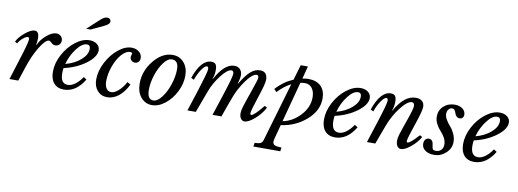

<svg xmlns="http://www.w3.org/2000/svg" viewBox="-75 -1271 5371 1990"><g transform="rotate(10 2610.5 -276.5)"><path d="M21 -391Q44 -441 104 -490.5Q164 -540 204 -540Q250 -540 250 -464Q250 -434 243 -398L246 -395Q271 -454 327.5 -502Q384 -550 429 -550Q458 -550 477.5 -531.5Q497 -513 497 -486Q497 -460 480.5 -443Q464 -426 438 -426Q415 -426 396.5 -444.5Q378 -463 368 -463Q330 -463 272 -368.5Q214 -274 170 -138L125 0H32L97 -207Q160 -403 160 -440Q160 -462 145 -462Q125 -462 92.5 -434Q60 -406 47 -378Z M819 -133Q732 10 605 10Q537 10 499.5 -33Q462 -76 462 -153Q462 -243 510 -333.5Q558 -424 633 -482Q708 -540 782 -540Q830 -540 860.5 -515.5Q891 -491 891 -453Q891 -383 794.5 -311Q698 -239 564 -209Q560 -184 560 -154Q560 -45 637 -45Q674 -45 713.5 -74Q753 -103 787 -154ZM762 -493Q711 -493 655.5 -420.5Q600 -348 574 -254Q671 -280 734 -335.5Q797 -391 797 -451Q797 -493 762 -493ZM771 -651H724L854 -770Q890 -803 921 -803Q938 -803 948.5 -793.5Q959 -784 959 -768Q959 -740 908 -716Z M1277 -161Q1236 -78 1180 -34Q1124 10 1061 10Q997 10 957.5 -34.5Q918 -79 918 -153Q918 -240 964.5 -331Q1011 -422 1083 -481Q1155 -540 1224 -540Q1271 -540 1302.5 -514Q1334 -488 1334 -449Q1334 -424 1319.5 -408.5Q1305 -393 1282 -393Q1260 -393 1245 -407.5Q1230 -422 1230 -443Q1230 -453 1234 -464.5Q1238 -476 1238 -479Q1238 -493 1214 -493Q1171 -493 1126 -441.5Q1081 -390 1052 -309.5Q1023 -229 1023 -152Q1023 -104 1041.5 -76.5Q1060 -49 1093 -49Q1128 -49 1170 -86.5Q1212 -124 1242 -181Z M1369 -191Q1369 -322 1458 -431Q1547 -540 1656 -540Q1729 -540 1775 -487Q1821 -434 1821 -348Q1821 -265 1779.5 -181.5Q1738 -98 1670 -44Q1602 10 1532 10Q1462 10 1415.5 -44.5Q1369 -99 1369 -191ZM1538 -40Q1581 -40 1625.5 -98.5Q1670 -157 1697.5 -241Q1725 -325 1725 -400Q1725 -493 1656 -493Q1613 -493 1570 -436Q1527 -379 1500.5 -297Q1474 -215 1474 -142Q1474 -40 1538 -40Z M2531 -333Q2569 -440 2569 -459Q2569 -488 2549 -488Q2494 -488 2405 -346Q2374 -298 2349.5 -237.5Q2325 -177 2263 0H2169L2235 -201Q2307 -420 2307 -455Q2307 -488 2282 -488Q2242 -488 2177 -405Q2112 -322 2077 -227L1993 0H1905L1979 -229Q2042 -426 2042 -457Q2042 -485 2025 -485Q2003 -485 1970 -436.5Q1937 -388 1915 -324L1885 -339Q1954 -540 2063 -540Q2095 -540 2108.5 -522Q2122 -504 2122 -462Q2122 -414 2105 -370L2108 -367Q2201 -540 2305 -540Q2344 -540 2366 -516Q2388 -492 2388 -451Q2388 -427 2371 -366L2373 -363Q2429 -458 2476 -499Q2523 -540 2575 -540Q2653 -540 2653 -453Q2653 -411 2603 -262Q2553 -113 2553 -87Q2553 -68 2563 -68Q2592 -68 2686 -185L2712 -171Q2678 -104 2613 -47Q2548 10 2506 10Q2481 10 2466.5 -11.5Q2452 -33 2452 -69Q2452 -94 2465.5 -139Q2479 -184 2531 -333Z M2753 -375Q2829 -461 2933 -505L2980 -665H3056L3021 -532Q3058 -539 3084 -539Q3169 -539 3216 -493Q3263 -447 3263 -364Q3263 -236 3150 -137Q3037 -38 2884 -18L2847 121Q2839 148 2839 164Q2839 189 2859.5 199Q2880 209 2932 210L2926 250H2643L2649 210Q2691 210 2710.5 200Q2730 190 2737 164L2918 -454Q2845 -417 2780 -347ZM3058 -490Q3035 -490 3008 -485L2895 -61Q2999 -81 3079 -167Q3159 -253 3159 -358Q3159 -418 3131.5 -454Q3104 -490 3058 -490Z M3672 -133Q3585 10 3458 10Q3390 10 3352.5 -33Q3315 -76 3315 -153Q3315 -243 3363 -333.5Q3411 -424 3486 -482Q3561 -540 3635 -540Q3683 -540 3713.5 -515.5Q3744 -491 3744 -453Q3744 -383 3647.5 -311Q3551 -239 3417 -209Q3413 -184 3413 -154Q3413 -45 3490 -45Q3527 -45 3566.5 -74Q3606 -103 3640 -154ZM3615 -493Q3564 -493 3508.5 -420.5Q3453 -348 3427 -254Q3524 -280 3587 -335.5Q3650 -391 3650 -451Q3650 -493 3615 -493Z M4182 -488Q4135 -488 4066 -399Q3997 -310 3956 -200L3882 0H3794L3868 -229Q3931 -425 3931 -458Q3931 -485 3914 -485Q3892 -485 3858 -435Q3824 -385 3804 -324L3774 -339Q3843 -540 3952 -540Q3984 -540 3997.5 -522Q4011 -504 4011 -461Q4011 -410 3994 -370L3997 -367Q4048 -456 4101 -498Q4154 -540 4215 -540Q4258 -540 4281.5 -519Q4305 -498 4305 -459Q4305 -416 4252 -262Q4199 -108 4199 -83Q4199 -68 4209 -68Q4236 -68 4323 -165L4349 -151Q4317 -92 4255 -41Q4193 10 4153 10Q4128 10 4113.5 -12Q4099 -34 4099 -70Q4099 -97 4111.5 -138.5Q4124 -180 4178 -333Q4209 -422 4209 -451Q4209 -488 4182 -488Z M4461 -387Q4461 -453 4508 -496.5Q4555 -540 4627 -540Q4675 -540 4707 -515.5Q4739 -491 4739 -454Q4739 -433 4727.5 -421Q4716 -409 4696 -409Q4676 -409 4663 -422.5Q4650 -436 4645.5 -453Q4641 -470 4631 -483.5Q4621 -497 4604 -497Q4582 -497 4567 -478Q4552 -459 4552 -431Q4552 -402 4571.5 -369Q4591 -336 4615 -310Q4639 -284 4658.5 -242Q4678 -200 4678 -155Q4678 -88 4624.5 -39Q4571 10 4502 10Q4443 10 4407 -16Q4371 -42 4371 -84Q4371 -112 4384.5 -129Q4398 -146 4421 -146Q4464 -146 4470 -87Q4473 -55 4481 -44.5Q4489 -34 4511 -34Q4547 -34 4568 -56Q4589 -78 4589 -115Q4589 -151 4569 -186Q4549 -221 4525 -246Q4501 -271 4481 -309Q4461 -347 4461 -387Z M5136 -133Q5049 10 4922 10Q4854 10 4816.5 -33Q4779 -76 4779 -153Q4779 -243 4827 -333.5Q4875 -424 4950 -482Q5025 -540 5099 -540Q5147 -540 5177.5 -515.5Q5208 -491 5208 -453Q5208 -383 5111.5 -311Q5015 -239 4881 -209Q4877 -184 4877 -154Q4877 -45 4954 -45Q4991 -45 5030.5 -74Q5070 -103 5104 -154ZM5079 -493Q5028 -493 4972.5 -420.5Q4917 -348 4891 -254Q4988 -280 5051 -335.5Q5114 -391 5114 -451Q5114 -493 5079 -493Z"/></g></svg>

Font: Libre Baskerville
Style: Italic
Weight: 400
Italic angle: -15°
Designer: Pablo Impallari, Rodrigo Fuenzalida
Foundry: Pablo Impallari, Rodrigo Fuenzalida
Version: Version 1.051;Glyphs 3.2.3 (3260)